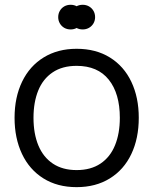

<svg xmlns="http://www.w3.org/2000/svg" viewBox="-20 -756 632 791"><path d="M295.7 15Q216.5 15 158.8 -21.1Q101.2 -57.2 70.6 -121.9Q40 -186.7 40 -270.7Q40 -355.2 71.1 -419.6Q102.2 -484 160.1 -519.5Q218 -555 295.7 -555Q375.2 -555 432.9 -519.1Q490.7 -483.2 521.2 -418.8Q551.7 -354.5 551.7 -270.7Q551.7 -185.7 520.9 -121.1Q490.2 -56.5 432.2 -20.8Q374.3 15 295.7 15ZM295.7 -55.3Q354.2 -55.3 394.1 -82.1Q434 -108.8 453.8 -157.4Q473.7 -206 473.7 -270.7Q473.7 -370.5 428.2 -427.6Q382.7 -484.7 295.7 -484.7Q236.5 -484.7 196.8 -457.8Q157 -431 137.5 -383Q118 -335 118 -270.7Q118 -205 138.2 -156.5Q158.5 -108 198.2 -81.7Q238 -55.3 295.7 -55.3ZM271 -634.7Q256.5 -634.7 244.8 -641.3Q233.2 -648 226.5 -659.7Q219.8 -671.3 219.8 -685.3Q219.8 -699.7 226.5 -711.3Q233.2 -723 244.8 -729.7Q256.5 -736.3 271 -736.3Q285.2 -736.3 296.9 -729.7Q308.7 -723 315.4 -711.3Q322.2 -699.7 322.2 -685.3Q322.2 -671.3 315.4 -659.7Q308.7 -648 296.9 -641.3Q285.2 -634.7 271 -634.7ZM320.7 -634.7Q306.2 -634.7 294.5 -641.3Q282.8 -648 276.2 -659.7Q269.5 -671.3 269.5 -685.3Q269.5 -699.7 276.2 -711.3Q282.8 -723 294.5 -729.7Q306.2 -736.3 320.7 -736.3Q334.8 -736.3 346.6 -729.7Q358.3 -723 365.1 -711.3Q371.8 -699.7 371.8 -685.3Q371.8 -671.3 365.1 -659.7Q358.3 -648 346.6 -641.3Q334.8 -634.7 320.7 -634.7Z"/></svg>

Font: Hauora
Style: Regular
Weight: 400
Designer: Wayne Shih
Foundry: WCYS
Version: Version 1.001